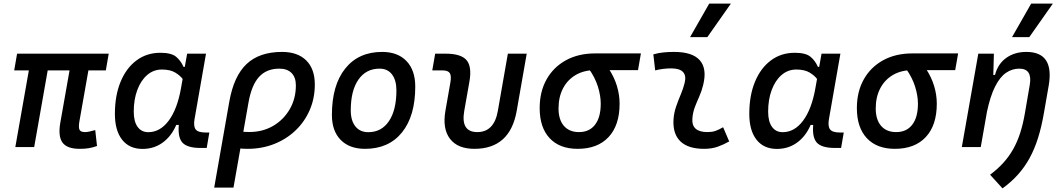

<svg xmlns="http://www.w3.org/2000/svg" viewBox="-20 -815 5899 1064"><path d="M420.9 9.8Q351.6 9.8 326.2 -25.1Q300.8 -60.1 314.5 -136.7L381.8 -517.6H486.3L419.9 -141.6Q414.6 -110.8 420.2 -96.9Q425.8 -83 451.7 -83Q463.4 -83 476.6 -86.2Q489.7 -89.4 507.8 -94.2L517.6 -5.9Q492.2 2.9 471.9 6.3Q451.7 9.8 420.9 9.8ZM58.6 -424.8 74.7 -517.6H582.5L566.4 -424.8ZM64.9 0 156.2 -517.6H260.7L169.4 0Z M877 -429.7Q830.6 -429.7 795.4 -399.2Q760.3 -368.7 740.7 -315.9Q721.2 -263.2 721.2 -196.3Q721.2 -141.6 742.4 -112.1Q763.7 -82.5 801.8 -82.5Q867.2 -82.5 914.8 -146.2Q962.4 -210 982.9 -325.7L1017.1 -517.6H1121.6L1058.1 -154.8Q1051.3 -115.7 1064.2 -98.1Q1077.1 -80.6 1120.1 -80.6H1140.1L1125.5 4.9H1090.8Q1015.6 4.9 989.3 -26.6Q962.9 -58.1 972.2 -135.3L1000.5 -122.6H943.8L967.3 -150.9Q942.4 -74.2 890.9 -32Q839.4 10.3 770 10.3Q696.8 10.3 656.7 -40.8Q616.7 -91.8 616.7 -184.1Q616.7 -285.6 648.2 -361.8Q679.7 -438 736.3 -480.2Q793 -522.5 868.7 -522.5Q929.2 -522.5 955.6 -500.7Q981.9 -479 997.1 -444.3H1007.8L1016.1 -340.8Q1008.8 -354.5 993.7 -375.5Q978.5 -396.5 950.7 -413.1Q922.9 -429.7 877 -429.7Z M1543 -527.3Q1629.4 -527.3 1677 -480.2Q1724.6 -433.1 1724.6 -346.7Q1724.6 -270.5 1696.5 -205.6Q1668.5 -140.6 1617.9 -92.3Q1567.4 -43.9 1499.5 -17.1Q1431.6 9.8 1351.6 9.8Q1327.1 9.8 1303 7.1Q1278.8 4.4 1254.4 -0.5L1273.4 -95.7Q1300.3 -83.5 1362.3 -83.5Q1435.5 -83.5 1493.7 -117.4Q1551.8 -151.4 1585.7 -210Q1619.6 -268.6 1619.6 -341.8Q1619.6 -386.2 1595.7 -410.4Q1571.8 -434.6 1528.3 -434.6Q1457 -434.6 1415.5 -388.9Q1374 -343.3 1356.9 -246.1L1273.9 224.6H1167L1250.5 -250.5Q1275.4 -393.1 1346.4 -460.2Q1417.5 -527.3 1543 -527.3Z M2002.9 9.8Q1916.5 9.8 1867.9 -39.8Q1819.3 -89.4 1819.3 -177.7Q1819.3 -342.8 1893.1 -435.1Q1966.8 -527.3 2097.7 -527.3Q2184.1 -527.3 2232.7 -476.6Q2281.2 -425.8 2281.2 -335Q2281.2 -172.4 2207.8 -81.3Q2134.3 9.8 2002.9 9.8ZM2021 -82.5Q2094.2 -82.5 2135.5 -143.8Q2176.8 -205.1 2176.8 -314Q2176.8 -370.6 2152.3 -402.6Q2127.9 -434.6 2083.5 -434.6Q2008.3 -434.6 1966.1 -373.5Q1923.8 -312.5 1923.8 -203.6Q1923.8 -146.5 1949.5 -114.5Q1975.1 -82.5 2021 -82.5Z M2608.9 9.8Q2516.1 9.8 2473.6 -45.9Q2431.2 -101.6 2448.2 -200.2L2475.6 -356.4Q2482.4 -394 2472.9 -409.4Q2463.4 -424.8 2433.1 -424.8H2375.5L2391.6 -517.6H2449.2Q2535.2 -517.6 2565.7 -481.4Q2596.2 -445.3 2581.1 -361.3L2552.7 -200.2Q2532.2 -83 2625 -83Q2718.3 -83 2738.8 -200.2L2794.4 -517.6H2898.9L2843.3 -200.2Q2806.2 9.8 2608.9 9.8Z M3181.2 9.8Q3081.1 9.8 3025.9 -49.3Q2970.7 -108.4 2970.7 -215.8Q2970.7 -307.1 3009 -375.2Q3047.4 -443.4 3116.5 -481.2Q3185.5 -519 3277.8 -519H3531.7L3515.6 -426.3H3277.8Q3216.8 -426.3 3171.1 -399.9Q3125.5 -373.5 3100.3 -325.7Q3075.2 -277.8 3075.2 -213.9Q3075.2 -151.9 3105 -117.4Q3134.8 -83 3188.5 -83Q3246.1 -83 3277.6 -124Q3309.1 -165 3309.1 -240.2Q3309.1 -284.2 3293.5 -334.7Q3277.8 -385.3 3242.7 -434.6H3353Q3383.8 -388.2 3398.7 -338.9Q3413.6 -289.6 3413.6 -240.2Q3413.6 -121.1 3352.8 -55.7Q3292 9.8 3181.2 9.8Z M3987.3 -109.9 4021 -31.2Q3991.2 -14.2 3958 -2.2Q3924.8 9.8 3881.8 9.8Q3793.5 9.8 3750.5 -31.7Q3707.5 -73.2 3712.4 -153.3Q3714.8 -189.9 3726.8 -224.6Q3738.8 -259.3 3752.7 -292Q3766.6 -324.7 3773.9 -355Q3784.2 -395 3765.4 -415.5Q3746.6 -436 3700.2 -436Q3653.8 -436 3610.8 -424.8L3600.6 -513.7Q3629.4 -522 3658.2 -524.7Q3687 -527.3 3715.8 -527.3Q3816.9 -527.3 3857.9 -481.2Q3898.9 -435.1 3877 -345.2Q3868.7 -310.5 3855.2 -280.5Q3841.8 -250.5 3830.6 -221.2Q3819.3 -191.9 3816.9 -157.7Q3811.5 -83 3900.9 -83Q3925.3 -83 3943.6 -89.1Q3961.9 -95.2 3987.3 -109.9ZM3804.2 -609.4 3910.2 -794.9H4030.3L3899.9 -609.4Z M4392.6 -429.7Q4346.2 -429.7 4311 -399.2Q4275.9 -368.7 4256.3 -315.9Q4236.8 -263.2 4236.8 -196.3Q4236.8 -141.6 4258.1 -112.1Q4279.3 -82.5 4317.4 -82.5Q4382.8 -82.5 4430.4 -146.2Q4478 -210 4498.5 -325.7L4532.7 -517.6H4637.2L4573.7 -154.8Q4566.9 -115.7 4579.8 -98.1Q4592.8 -80.6 4635.7 -80.6H4655.8L4641.1 4.9H4606.4Q4531.2 4.9 4504.9 -26.6Q4478.5 -58.1 4487.8 -135.3L4516.1 -122.6H4459.5L4482.9 -150.9Q4458 -74.2 4406.5 -32Q4355 10.3 4285.6 10.3Q4212.4 10.3 4172.4 -40.8Q4132.3 -91.8 4132.3 -184.1Q4132.3 -285.6 4163.8 -361.8Q4195.3 -438 4252 -480.2Q4308.6 -522.5 4384.3 -522.5Q4444.8 -522.5 4471.2 -500.7Q4497.6 -479 4512.7 -444.3H4523.4L4531.7 -340.8Q4524.4 -354.5 4509.3 -375.5Q4494.1 -396.5 4466.3 -413.1Q4438.5 -429.7 4392.6 -429.7Z M4939 9.8Q4838.9 9.8 4783.7 -49.3Q4728.5 -108.4 4728.5 -215.8Q4728.5 -307.1 4766.8 -375.2Q4805.2 -443.4 4874.3 -481.2Q4943.4 -519 5035.6 -519H5289.6L5273.4 -426.3H5035.6Q4974.6 -426.3 4929 -399.9Q4883.3 -373.5 4858.2 -325.7Q4833 -277.8 4833 -213.9Q4833 -151.9 4862.8 -117.4Q4892.6 -83 4946.3 -83Q5003.9 -83 5035.4 -124Q5066.9 -165 5066.9 -240.2Q5066.9 -284.2 5051.3 -334.7Q5035.6 -385.3 5000.5 -434.6H5110.8Q5141.6 -388.2 5156.5 -338.9Q5171.4 -289.6 5171.4 -240.2Q5171.4 -121.1 5110.6 -55.7Q5049.8 9.8 4939 9.8Z M5310.1 0 5401.4 -517.6H5487.8L5484.4 -394L5415 0ZM5667.5 -527.3Q5746.1 -527.3 5776.9 -480.2Q5807.6 -433.1 5791.5 -340.3L5765.1 -189Q5752 -112.3 5732.4 -50.3Q5712.9 11.7 5685.3 61.8Q5657.7 111.8 5620.8 152.8Q5584 193.8 5535.6 229L5466.8 153.3Q5507.8 122.6 5539.3 88.1Q5570.8 53.7 5594 12.9Q5617.2 -27.8 5633.3 -77.6Q5649.4 -127.4 5659.7 -188L5686.5 -344.2Q5694.3 -389.2 5679.9 -411.9Q5665.5 -434.6 5628.4 -434.6Q5588.9 -434.6 5555.2 -411.6Q5521.5 -388.7 5494.4 -335.2Q5467.3 -281.7 5448.2 -190.4L5472.7 -399.9H5494.1Q5509.8 -460.9 5556.2 -494.1Q5602.5 -527.3 5667.5 -527.3ZM5588.4 -609.4 5694.3 -794.9H5814.5L5684.1 -609.4Z"/></svg>

Font: Cascadia Mono NF
Style: Italic
Weight: 400
Italic angle: -10°
Monospace: yes
Designer: Aaron Bell
Foundry: Saja Typeworks
Version: Version 2404.023